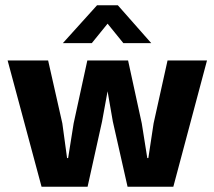

<svg xmlns="http://www.w3.org/2000/svg" viewBox="-20 -710 815 730"><path d="M9 -480H163L217 -241L235 -109H239L260 -241L312 -480H467L519 -241L540 -109H544L564 -241L617 -480H767L639 0H465L409 -248L389 -363L368 -248L313 0H138ZM555 -546H449L389 -620L329 -546H219L349 -690H428Z"/></svg>

Font: Mukta Malar ExtraBold
Style: Regular
Weight: 800
Designer: Aadarsh Rajan, Girish Dalvi, Yashodeep Gholap
Foundry: Ek Type
Version: Version 2.538;PS 1.000;hotconv 16.6.51;makeotf.lib2.5.65220;